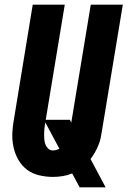

<svg xmlns="http://www.w3.org/2000/svg" viewBox="-20 -755 549 827"><path d="M323 52 291 -8Q272 0 250.5 3.5Q229 7 208 7Q178 7 148.5 0Q119 -7 96.5 -24Q74 -41 59.5 -66Q45 -91 38.5 -120Q32 -149 33 -179.5Q34 -210 40 -241L121 -735H259L177 -239H281L287 -227L371 -735H509L419 -191Q417 -176 413.5 -160Q410 -144 403.5 -128.5Q397 -113 388.5 -98Q380 -83 370 -70L435 52ZM208 -107Q215 -107 222 -109Q229 -111 236 -114L175 -228L174 -222Q172 -210 171 -198.5Q170 -187 170 -175.5Q170 -164 171 -153Q172 -142 176 -132Q180 -122 188 -114.5Q196 -107 208 -107Z"/></svg>

Font: Iosevka Heavy
Style: Italic
Weight: 900
Italic angle: -9°
Monospace: yes
Designer: Belleve Invis
Foundry: Belleve Invis
Version: Version 32.5.0; ttfautohint (v1.8.4)